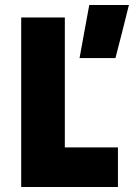

<svg xmlns="http://www.w3.org/2000/svg" viewBox="-20 -750 537 770"><path d="M65 0Q65 -168 65 -340Q65 -512 65 -680Q109 -680 153 -680Q197 -680 240 -680Q240 -551 240 -419.5Q240 -288 240 -159Q293 -159 347 -159Q401 -159 453 -159Q453 -120 453 -79.5Q453 -39 453 0Q357 0 259 0Q161 0 65 0ZM299 -517Q309 -570 318.5 -624Q328 -678 338 -730Q377 -730 417.5 -730Q458 -730 497 -730Q484 -678 470.5 -624Q457 -570 443 -517Q407 -517 371 -517Q335 -517 299 -517Z"/></svg>

Font: Tilt Warp
Style: Regular
Weight: 400
Designer: Andy Clymer
Foundry: Andy Clymer
Version: Version 1.000